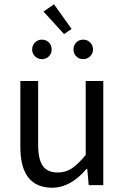

<svg xmlns="http://www.w3.org/2000/svg" viewBox="-20 -864 584 896"><path d="M224 12Q75 12 75 -178V-486H158V-189Q158 -121 179.5 -90Q201 -59 249 -59Q286 -59 315 -78Q344 -97 380 -141V-486H462V0H394L387 -76H384Q309 12 224 12ZM279 -705 183 -810 232 -844 314 -729ZM176 -679Q195 -679 208 -666Q221 -653 221 -633Q221 -614 208 -601Q195 -588 176 -588Q157 -588 143.5 -601Q130 -614 130 -633Q130 -652 143 -665.5Q156 -679 176 -679ZM323 -633Q323 -653 336 -666Q349 -679 368 -679Q388 -679 401 -665.5Q414 -652 414 -633Q414 -614 400.5 -601Q387 -588 368 -588Q349 -588 336 -601Q323 -614 323 -633Z"/></svg>

Font: Toshiba Sans
Style: Regular
Weight: 400
Designer: Paul D. Hunt
Foundry: Toshiba Corporation
Version: Version 2.020;PS 2.0;hotconv 1.0.86;makeotf.lib2.5.63406